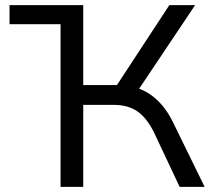

<svg xmlns="http://www.w3.org/2000/svg" viewBox="-20 -725 830 745"><path d="M17 -631V-705H303V-631ZM215 0V-705H303V-395H446L422 -377L637 -705H737L508 -363L473 -391Q514 -387 547 -368.5Q580 -350 607 -319Q634 -288 654 -245L774 0H677L580 -206Q552 -265 515 -291.5Q478 -318 422 -318H303V0Z"/></svg>

Font: Nunito Sans 9pt
Style: Regular
Weight: 400
Version: Version 3.101;gftools[0.9.27]